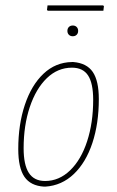

<svg xmlns="http://www.w3.org/2000/svg" viewBox="-20 -689 436 715"><path d="M253 -458Q303 -454 325.5 -421Q348 -388 348 -320Q348 -229 324 -156.5Q300 -84 255 -41Q210 2 149 6H144Q94 3 71 -30.5Q48 -64 48 -134Q48 -225 72.5 -298.5Q97 -372 142 -414.5Q187 -457 248 -458ZM68 -137Q68 -75 87.5 -45Q107 -15 148 -15Q200 -15 241 -54.5Q282 -94 304.5 -163Q327 -232 327 -317Q327 -379 308 -408Q289 -437 248 -437Q195 -437 154.5 -398Q114 -359 91 -290.5Q68 -222 68 -137ZM271 -574Q271 -565 265.5 -559.5Q260 -554 251 -554Q242 -554 236.5 -559.5Q231 -565 231 -574Q231 -583 236.5 -588.5Q242 -594 251 -594Q260 -594 265.5 -588.5Q271 -583 271 -574ZM367 -666 365 -649H158L155 -652L157 -669H364Z"/></svg>

Font: Luna Sans Thin
Style: Italic
Weight: 250
Italic angle: -7°
Designer: Juan Pablo del Peral
Foundry: Huerta Tipografica
Version: Version 2.001; ttfautohint (v1.5)